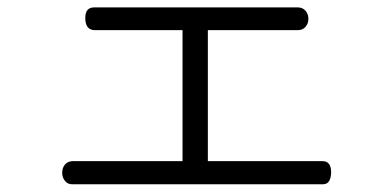

<svg xmlns="http://www.w3.org/2000/svg" viewBox="-20 -632 1040 511"><path d="M230.5 -612.3Q206.1 -612.3 207 -582Q208 -551.8 232.4 -551.8H465.8V-203.1H171.9Q159.2 -202.1 152.3 -193.4Q145.5 -184.6 145.5 -171.9Q145.5 -160.2 152.3 -151.4Q159.2 -141.6 171.9 -141.6H839.8Q860.4 -141.6 861.3 -172.9Q861.3 -203.1 838.9 -203.1H533.2V-551.8H773.4Q786.1 -551.8 793.9 -561.5Q800.8 -570.3 800.8 -582Q800.8 -594.7 793 -603.5Q785.2 -612.3 772.5 -612.3Z"/></svg>

Font: Gulim
Style: Regular
Weight: 400
Version: Version 2.21